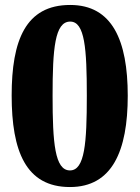

<svg xmlns="http://www.w3.org/2000/svg" viewBox="-20 -744 563 774"><path d="M262 10C432 10 495 -135 495 -358C495 -582 432 -724 263 -724C83 -724 27 -581 27 -359C27 -135 84 10 262 10ZM262 -57C201 -57 192 -168 192 -358C192 -548 201 -657 263 -657C322 -657 330 -548 330 -358C330 -168 322 -57 262 -57Z"/></svg>

Font: Noto Serif Tamil SemiCondensed ExtraBold
Style: Regular
Weight: 800
Width: 4
Designer: Indian Type Foundry, Tom Grace, and the Monotype Design Team
Foundry: Monotype Imaging Inc.
Version: Version 2.004